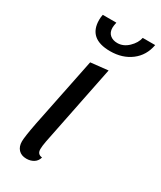

<svg xmlns="http://www.w3.org/2000/svg" viewBox="-190 -795 740 882"><g transform="rotate(30 180.0 -354.0)"><path d="M142 -51Q142 -23 168 -21Q163 -1 146.5 9.5Q130 20 108 20Q81 20 66 4Q51 -12 51 -39Q51 -63 66 -141L141 -510L233 -520L147 -93Q142 -66 142 -51ZM150 -699Q150 -675 165 -662Q180 -649 204 -649Q236 -649 262 -674Q288 -699 294 -728H360Q349 -668 304 -634Q259 -600 194 -600Q79 -600 79 -700Q79 -713 82 -728H154Q150 -709 150 -699Z"/></g></svg>

Font: Sansita Light Italic
Style: Regular
Weight: 300
Italic angle: -11°
Designer: Pablo Cosgaya
Foundry: Omnibus-Type
Version: Version 1.006